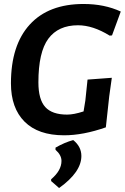

<svg xmlns="http://www.w3.org/2000/svg" viewBox="-20 -671 627 965"><path d="M400 -651Q505 -651 587 -613L543 -493L531 -492Q447 -544 372 -544Q273 -544 223 -476.5Q173 -409 173 -257Q173 -171 207.5 -133Q242 -95 317 -95Q351 -95 400 -111L409 -166L420 -271L542 -280L529 -187L512 -31Q398 9 302 9Q172 9 103.5 -59.5Q35 -128 35 -252Q35 -444 129.5 -547.5Q224 -651 400 -651ZM348 33Q389 66 389 113Q389 194 277 274L237 239V230Q289 186 289 138Q289 108 259 82V71Q304 45 348 33Z"/></svg>

Font: Alegreya Sans SC
Style: Bold Italic
Weight: 700
Italic angle: -7°
Designer: Juan Pablo del Peral
Foundry: Huerta Tipografica
Version: Version 2.007